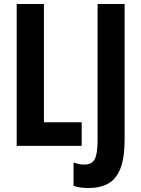

<svg xmlns="http://www.w3.org/2000/svg" viewBox="-20 -734 710 966"><path d="M64 0V-714H201V-119H391V0ZM426 212Q406 212 386.5 209.5Q367 207 350 201V84Q362 88 375.5 91Q389 94 405 94Q442 94 456.5 67Q471 40 471 -31V-714H607V-33Q607 60 586 113.5Q565 167 524.5 189.5Q484 212 426 212Z"/></svg>

Font: Noto Sans ExtraCondensed
Style: Bold
Weight: 700
Width: 2
Designer: Monotype Design Team
Foundry: Monotype Imaging Inc.
Version: Version 2.013; ttfautohint (v1.8.4.7-5d5b)